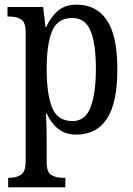

<svg xmlns="http://www.w3.org/2000/svg" viewBox="-20 -566 569 823"><path d="M15 237V196H22Q49 196 69.5 183.5Q90 171 90 124V-427Q90 -471 70.5 -483Q51 -495 23 -495H12V-536H165L175 -450H178Q197 -493 228 -519.5Q259 -546 309 -546Q393 -546 438 -479.5Q483 -413 483 -269Q483 -124 438 -56.5Q393 11 307 11Q260 11 229 -14Q198 -39 180 -80H177Q180 -28 180 34V129Q180 173 200.5 184.5Q221 196 247 196H260V237ZM291 -47Q345 -47 368 -105.5Q391 -164 391 -272Q391 -379 368 -434Q345 -489 290 -489Q226 -489 203 -432Q180 -375 180 -271Q180 -164 203 -105.5Q226 -47 291 -47Z"/></svg>

Font: Noto Serif Georgian Condensed
Style: Regular
Weight: 400
Width: 3
Designer: Monotype Design Team, Akaki Razmadze
Foundry: Google LLC
Version: Version 2.003; ttfautohint (v1.8.4.7-5d5b)